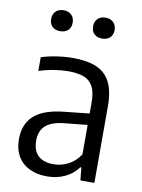

<svg xmlns="http://www.w3.org/2000/svg" viewBox="-86 -819 654 886"><g transform="rotate(10 241.0 -376.0)"><path d="M417.5 -358.5V0H352L346 -59.5H341Q316.5 -26 279 -8.8Q241.5 8.5 196 8.5Q148.5 8.5 113 -9Q77.5 -26.5 58.5 -59.5Q39.5 -92.5 39.5 -138.5Q39.5 -211 85.2 -250.8Q131 -290.5 228 -299.5L340.5 -311.5V-362.5Q340.5 -410.5 326.2 -437.5Q312 -464.5 283.8 -475.5Q255.5 -486.5 209.5 -486.5Q179 -486.5 143 -480.8Q107 -475 73 -463.5V-528Q104.5 -538.5 144.2 -544.5Q184 -550.5 220 -550.5Q287.5 -550.5 330.8 -532.2Q374 -514 395.8 -472Q417.5 -430 417.5 -358.5ZM340.5 -119.5V-258L233 -247Q174 -241 146.5 -216.2Q119 -191.5 119 -146.5Q119 -99.5 143.8 -75.8Q168.5 -52 216 -52Q251 -52 283.5 -68Q316 -84 340.5 -119.5ZM89.5 -710.5Q89.5 -733 103.2 -746.5Q117 -760 140 -760Q163 -760 176.8 -746.5Q190.5 -733 190.5 -710.5Q190.5 -688 177 -675Q163.5 -662 140 -662Q116.5 -662 103 -675Q89.5 -688 89.5 -710.5ZM286 -710.5Q286 -733 299.8 -746.5Q313.5 -760 336.5 -760Q359.5 -760 373.2 -746.5Q387 -733 387 -710.5Q387 -688 373.5 -675Q360 -662 336.5 -662Q313 -662 299.5 -675Q286 -688 286 -710.5Z"/></g></svg>

Font: Encode Sans Semi Condensed
Style: Regular
Weight: 400
Width: 4
Designer: Multiple Designers
Foundry: Impallari Type
Version: Version 2.000